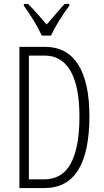

<svg xmlns="http://www.w3.org/2000/svg" viewBox="-20 -951 526 971"><path d="M330.6 -931.2V-921.9Q303.2 -886.7 275.9 -841.3Q249.5 -797.4 237.8 -771H191.4Q157.2 -843.8 100.6 -921.9V-931.2H121.6Q144.5 -908.7 167 -883.3Q170.4 -879.4 188.5 -858.6Q206.5 -837.9 215.8 -827.1L239.7 -854Q293.9 -918.9 307.6 -931.2ZM381.8 -360.8Q381.8 -512.2 337.4 -590.8Q292.5 -669.9 206.1 -669.9H126V-43.9H202.1Q295.4 -43.9 338.4 -125Q381.8 -206.5 381.8 -360.8ZM432.1 -363.8Q432.1 0 205.1 0H78.1V-713.9H208Q318.4 -713.9 375 -625Q432.1 -535.6 432.1 -363.8Z"/></svg>

Font: Germano
Style: Regular
Weight: 300
Width: 3
Foundry: Ascender Corporation
Version: Version 1.10; ttfautohint (v1.5)